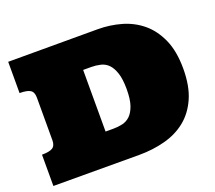

<svg xmlns="http://www.w3.org/2000/svg" viewBox="-121 -882 1170 1045"><g transform="rotate(-20 464.0 -359.0)"><path d="M434.1 -181.2Q460.9 -181.2 486.6 -187Q512.2 -192.9 531.5 -211.4Q550.8 -230 563 -264.9Q575.2 -299.8 575.2 -358.9Q575.2 -417 563.5 -452.4Q551.8 -487.8 533 -506.8Q514.2 -525.9 488 -532Q461.9 -538.1 434.1 -538.1H388.2V-181.2ZM20 0V-181.2Q63 -181.2 81.5 -192.6Q100.1 -204.1 100.1 -235.8V-482.9Q100.1 -515.1 81.5 -526.6Q63 -538.1 20 -538.1V-719.2H538.1Q607.9 -719.2 673.3 -700.7Q738.8 -682.1 789.8 -640.1Q840.8 -598.1 871.8 -529.1Q902.8 -460 902.8 -358.9Q902.8 -257.8 872.3 -189Q841.8 -120.1 789.3 -78.1Q736.8 -36.1 666.5 -17.6Q596.2 1 517.1 1Z"/></g></svg>

Font: Ultra
Style: Regular
Weight: 400
Designer: Astigmatic (AOETI)
Foundry: Astigmatic (AOETI)
Version: Version 1.001